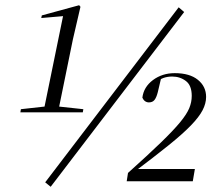

<svg xmlns="http://www.w3.org/2000/svg" viewBox="-20 -694 838 735"><path d="M58 -264 60 -276 168 -288H188L299 -276L297 -264ZM146 -264 225 -650 242 -634 138 -625 140 -635 283 -674 288 -668 259 -543 202 -264ZM174 21 153 4 664 -666 685 -648ZM465 0 470 -32Q548 -102 596 -148.5Q644 -195 669.5 -226Q695 -257 704.5 -280Q714 -303 714 -327Q714 -367 691.5 -384Q669 -401 639 -401Q621 -401 605.5 -395.5Q590 -390 573 -379L598 -400L584 -341Q579 -321 571.5 -311.5Q564 -302 550 -302Q542 -302 535.5 -306.5Q529 -311 525 -320Q530 -361 565.5 -387.5Q601 -414 649 -414Q706 -414 737.5 -388.5Q769 -363 769 -323Q769 -298 755.5 -272Q742 -246 710.5 -213.5Q679 -181 625 -137.5Q571 -94 490 -33L498 -47H726L718 0Z"/></svg>

Font: Source Serif 4 60pt
Style: Italic
Weight: 400
Italic angle: -12°
Version: Version 4.004;hotconv 1.0.116;makeotfexe 2.5.65601